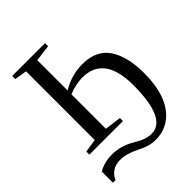

<svg xmlns="http://www.w3.org/2000/svg" viewBox="-240 -789 1141 1141"><g transform="rotate(-45 330.5 -219.0)"><path d="M406 -410H408Q523 -410 576 -331Q629 -252 629 -114Q629 96 520 178Q468 217 397 217Q342 217 281 184Q216 151 161 151Q124 151 97 169.5Q70 188 59 217H37V123Q87 94 151 94Q225 94 292 134Q326 155 354 165Q380 174 405 174Q533 174 533 -107Q533 -354 350 -354Q296 -354 234 -329V-39L338 -26V0H56V-26L140 -39V-616L62 -629V-655H338V-629L234 -616V-361Q314 -410 406 -410Z"/></g></svg>

Font: Libra Serif Modern
Style: Regular
Weight: 400
Designer: Stefan Peev, Context Ltd
Foundry: Stefan Peev, Context Ltd
Version: Version 1.000